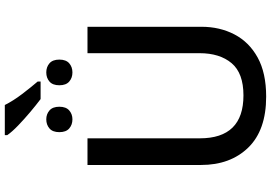

<svg xmlns="http://www.w3.org/2000/svg" viewBox="-180 -908 1099 778"><g transform="rotate(-90 369.0 -519.5)"><path d="M332 -1049Q349 -1015 376 -979.5Q403 -944 427 -916V-904H356Q332 -922 303.5 -946Q275 -970 249 -995Q223 -1020 210 -1039V-1049ZM274 -881Q295 -881 310 -868Q325 -855 325 -828Q325 -801 310 -788Q295 -775 274 -775Q252 -775 237 -788Q222 -801 222 -828Q222 -855 237 -868Q252 -881 274 -881ZM464 -881Q486 -881 501 -868Q516 -855 516 -828Q516 -801 501 -788Q486 -775 464 -775Q442 -775 427 -788Q412 -801 412 -828Q412 -855 427 -868Q442 -881 464 -881ZM649 -252Q649 -178 618 -118.5Q587 -59 524.5 -24.5Q462 10 366 10Q230 10 159.5 -62.5Q89 -135 89 -254V-714H197V-259Q197 -82 371 -82Q461 -82 501.5 -130Q542 -178 542 -260V-714H649Z"/></g></svg>

Font: Noto Sans Medium
Style: Regular
Weight: 500
Designer: Monotype Design Team
Foundry: Monotype Imaging Inc.
Version: Version 2.007